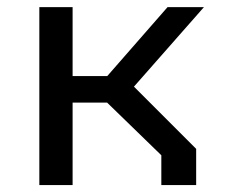

<svg xmlns="http://www.w3.org/2000/svg" viewBox="-20 -534 660 554"><path d="M445.5 0H546V-104.5L366.5 -284L568.5 -513.5H463.5L289.5 -314.5H189.5V-513.5H93.5V0H189.5V-238H289L445.5 -86Z"/></svg>

Font: Monaspace Krypton
Style: Regular
Weight: 400
Designer: Riley Cran & the Lettermatic Team
Foundry: Lettermatic
Version: Version 1.200 (Monaspace Krypton)